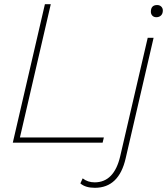

<svg xmlns="http://www.w3.org/2000/svg" viewBox="-20 -680 796 915"><path d="M75 -25H475L469 0H41L194 -660H222ZM725 -598Q713 -598 706 -605.5Q699 -613 699 -624Q699 -656 729 -656Q741 -656 748.5 -648.5Q756 -641 756 -630Q756 -615 747.5 -606.5Q739 -598 725 -598ZM432 215Q387 215 363 194L374 170Q398 189 431 189Q524 189 553 64L684 -500H712L579 74Q547 215 432 215Z"/></svg>

Font: Elaine Sans ExtraLight
Style: Italic
Weight: 275
Italic angle: -13°
Designer: Wei Huang
Foundry: Wei Huang
Version: Version 2.001;December 24, 2019;FontCreator 12.0.0.2547 64-b